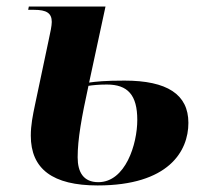

<svg xmlns="http://www.w3.org/2000/svg" viewBox="-20 -556 635 586"><path d="M278 10C494 10 555 -94 555 -181C555 -268 490 -310 360 -310C300 -310 273 -307 252 -304L302 -536H68L66 -526H84C122 -526 138 -516 138 -489C138 -478 134 -458 128 -431L87 -237C80 -204 74 -174 74 -142C74 -40 141 10 278 10ZM280 0C235 0 217 -30 217 -76C217 -131 229 -198 250 -294C262 -296 282 -298 306 -298C370 -298 399 -266 399 -190C399 -116 363 0 280 0Z"/></svg>

Font: Noto Serif Display
Style: Bold Italic
Weight: 700
Italic angle: -12°
Designer: Monotype Design Team
Foundry: Monotype Imaging Inc.
Version: Version 2.009